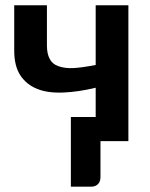

<svg xmlns="http://www.w3.org/2000/svg" viewBox="-20 -533 566 725"><path d="M341.3 -513.2H464.8V0H359.4V134.8Q359.4 152.8 350.1 162.1Q340.3 171.9 324.7 171.9H247.6V-91.3H341.3V-201.7Q276.4 -186 219.2 -183.6Q161.1 -181.2 121.6 -196.8Q80.6 -212.9 57.1 -248Q33.7 -283.2 33.7 -342.3V-513.2H157.2V-361.3Q157.2 -330.1 167.5 -311Q176.8 -291.5 200.2 -283.2Q224.1 -274.4 256.8 -275.9Q286.6 -277.3 341.3 -287.6Z"/></svg>

Font: Lato-SemiBold
Style: Bold
Weight: 500
Designer: Lukasz Dziedzic with Adam Twardoch and Botio Nikoltchev
Foundry: tyPoland Lukasz Dziedzic
Version: ""